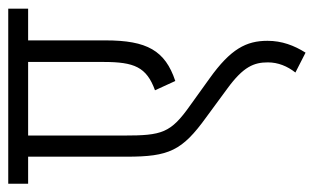

<svg xmlns="http://www.w3.org/2000/svg" viewBox="-164 -498 743 454"><g transform="rotate(-90 207.0 -270.5)"><path d="M414 -575V-622H0V-575H64V-342C64 -242 78 -211 157 -154L225 -104C277 -66 287 -41 287 -8C287 16 278 38 263 57L310 81C327 54 338 25 338 -9C338 -59 319 -96 249 -146L185 -192C120 -238 114 -258 114 -349V-575H288V-397C288 -324 276 -295 221 -275L243 -227C315 -251 339 -294 339 -392V-575Z"/></g></svg>

Font: Noto Sans Devanagari ExtraCondensed Light
Style: Regular
Weight: 300
Width: 2
Designer: Jelle Bosma - Monotype Design Team
Foundry: Monotype Imaging Inc.
Version: Version 2.004